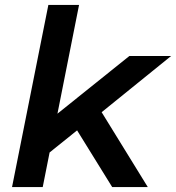

<svg xmlns="http://www.w3.org/2000/svg" viewBox="-20 -762 717 782"><path d="M29 0 177 -742H302L214 -299L507 -534H677L394 -305L582 0H437L294 -231L182 -141L154 0Z"/></svg>

Font: Montserrat Thin SemiBold
Style: Italic
Weight: 600
Italic angle: -11.3°
Version: Version 9.000